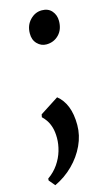

<svg xmlns="http://www.w3.org/2000/svg" viewBox="-139 -551 480 840"><g transform="rotate(-15 101.0 -131.0)"><path d="M2 246.5 -21 219 -20.5 210.5Q8 190.5 26.5 163.5Q45 136.5 53.8 106.5Q62.5 76.5 62.5 49Q62.5 21.5 56.8 1.5Q51 -18.5 41.5 -32.8Q32 -47 22 -56L24.5 -68.5L109 -123Q135 -102.5 149 -67.8Q163 -33 163 16.5Q163 63.5 142.2 108Q121.5 152.5 85.2 188.5Q49 224.5 2 246.5ZM66 -423.5Q66 -460 89 -484Q112 -508 142.5 -508Q171.5 -508 187.5 -489.2Q203.5 -470.5 203.5 -444Q203.5 -405 180.8 -381.8Q158 -358.5 124 -358.5Q100.5 -358.5 83 -376.5Q65.5 -394.5 66 -423.5Z"/></g></svg>

Font: Merriweather 72pt
Style: Bold Italic
Weight: 700
Italic angle: -7.8°
Version: Version 2.101